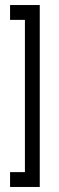

<svg xmlns="http://www.w3.org/2000/svg" viewBox="-20 -743 233 763"><path d="M138 0H20V-59H79V-664H20V-723H138Z"/></svg>

Font: Jura
Style: Regular
Weight: 400
Designer: Ed Merritt
Foundry: Ten by Twenty
Version: Version 1.007